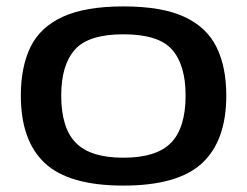

<svg xmlns="http://www.w3.org/2000/svg" viewBox="-20 -569 771 599"><path d="M45 -271Q45 -360 75 -422Q105 -484 175.5 -516.5Q246 -549 365 -549Q485 -549 555 -516.5Q625 -484 655.5 -422Q686 -360 686 -271Q686 -130 610.5 -60Q535 10 365 10Q195 10 120 -60Q45 -130 45 -271ZM171 -271Q171 -170 216.5 -123.5Q262 -77 365 -77Q468 -77 513.5 -123.5Q559 -170 559 -271Q559 -366 517 -414Q475 -462 365 -462Q256 -462 213.5 -414Q171 -366 171 -271Z"/></svg>

Font: Georama Extended Medium
Style: Regular
Weight: 500
Width: 7
Designer: Jean-Baptiste Levee
Foundry: Production Type
Version: Version 1.000